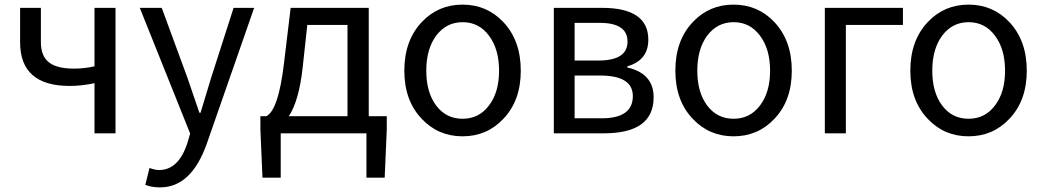

<svg xmlns="http://www.w3.org/2000/svg" viewBox="-20 -577 4515 831"><path d="M389 -217Q332 -205 282 -205Q67 -205 67 -394V-543H157V-394Q157 -334 192 -307Q226 -280 301 -280Q345 -280 389 -290V-543H480V0H389Z M609 223 627 150Q652 159 668 159Q753 159 791 42L803 1L585 -543H680L791 -241Q829 -128 843 -89H848L894 -241L991 -543H1080L875 45Q808 234 673 234Q636 234 609 223Z M1484 -74V-469H1310L1290 -285Q1274 -140 1230 -74ZM1654 -74V-17L1645 192H1566V0H1195V192H1116L1107 -17V-74H1133Q1185 -101 1209 -302L1238 -543H1576V-74Z M1806 -62Q1730 -141 1730 -271Q1730 -402 1806 -482Q1877 -557 1982 -557Q2087 -557 2158 -482Q2234 -402 2234 -271Q2234 -141 2158 -62Q2087 13 1982 13Q1877 13 1806 -62ZM2096 -120Q2140 -177 2140 -271Q2140 -365 2096 -423Q2053 -481 1982 -481Q1912 -481 1868 -423Q1825 -365 1825 -271Q1825 -177 1868 -120Q1911 -63 1982 -63Q2053 -63 2096 -120Z M2377 -543H2586Q2786 -543 2786 -405Q2786 -316 2695 -290V-285Q2809 -259 2809 -156Q2809 0 2594 0H2377ZM2570 -315Q2696 -315 2696 -397Q2696 -478 2576 -478H2467V-315ZM2584 -65Q2719 -65 2719 -161Q2719 -250 2578 -250H2467V-65Z M2979 -62Q2903 -141 2903 -271Q2903 -402 2979 -482Q3050 -557 3155 -557Q3260 -557 3331 -482Q3407 -402 3407 -271Q3407 -141 3331 -62Q3260 13 3155 13Q3050 13 2979 -62ZM3269 -120Q3313 -177 3313 -271Q3313 -365 3269 -423Q3226 -481 3155 -481Q3085 -481 3041 -423Q2998 -365 2998 -271Q2998 -177 3041 -120Q3084 -63 3155 -63Q3226 -63 3269 -120Z M3550 -543H3888V-469H3641V0H3550Z M3996 -62Q3920 -141 3920 -271Q3920 -402 3996 -482Q4067 -557 4172 -557Q4277 -557 4348 -482Q4424 -402 4424 -271Q4424 -141 4348 -62Q4277 13 4172 13Q4067 13 3996 -62ZM4286 -120Q4330 -177 4330 -271Q4330 -365 4286 -423Q4243 -481 4172 -481Q4102 -481 4058 -423Q4015 -365 4015 -271Q4015 -177 4058 -120Q4101 -63 4172 -63Q4243 -63 4286 -120Z"/></svg>

Font: Source Han Sans K Regular
Style: Regular
Weight: 400
Designer: Ryoko NISHIZUKA  (kana & ideographs); Paul D. Hunt (Latin, Greek & Cyrillic); Wenlong ZHANG  (bopomofo); Sandoll Communi
Foundry: Adobe Systems Incorporated
Version: Version 1.00 July 18, 2014, initial release